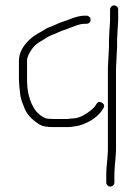

<svg xmlns="http://www.w3.org/2000/svg" viewBox="-20 -501 507 710"><path d="M229 -61H178C163 -61 153 -62 148 -64C118 -76 97.3 -104.7 86 -150C82 -166 80 -185 80 -207V-276C80 -288.8 86.6 -304.1 99.8 -322C107.7 -332.6 118.4 -341.6 132 -349L156 -364C163.3 -368 169.5 -370.8 174.5 -372.5C179.5 -374.2 186.2 -377 194.5 -381C202.8 -385 210.2 -388 216.7 -389.9C223.1 -391.8 230.9 -394.7 240 -398.5C244 -400.2 251.7 -403 263 -407C274.3 -411 284.3 -413 293 -413H300C304 -413 307.5 -414.3 310.5 -417C313.5 -419.7 315 -423.2 315 -427.5C315 -431.8 313.5 -435.5 310.5 -438.5C307.5 -441.5 304 -443 300 -443H293C280.5 -443 265.8 -440 249 -434L229.5 -426.5C225.2 -424.8 219.4 -422.9 212.1 -420.7C204.8 -418.6 195.3 -414.6 183.5 -409C175.2 -405 168.2 -402.2 162.5 -400.5C156.8 -398.8 149.7 -395 141 -389L117 -375C107.7 -369.7 99.2 -363.5 91.5 -356.5C63.8 -331.2 50 -304.4 50 -276V-207C50 -197.3 51.5 -179.6 54.4 -154.1C56 -140.2 60.5 -124.8 68 -108C75.9 -81.7 95.9 -58.9 128.1 -39.5C137.5 -33.8 154.1 -31 178 -31H230.5C236.2 -31 241.8 -31.5 247.5 -32.5C253.2 -33.5 258.7 -34.3 264 -35C269.3 -35.7 276.7 -37.7 286 -41C317.1 -53 340.5 -69.6 356 -91L362 -100C367.3 -108.7 365.8 -115.7 357.5 -121C349.2 -126.3 342.3 -125 337 -117L331 -108C327.7 -103.3 323 -98.7 317 -94C296.2 -77 276.9 -67 259 -64ZM385 -393 383 -354V-329L379 -250V56L377 86C374.3 112.7 373 130 373 138V174C373 178 374.5 181.5 377.5 184.5C380.5 187.5 384 189 388 189C392 189 395.5 187.5 398.5 184.5C401.5 181.5 403 178 403 174V138L405 107C405.7 101 406.3 94.3 407 87L409 56V-249L413 -329V-354L415 -393L417 -425V-466C417 -470 415.5 -473.5 412.5 -476.5C409.5 -479.5 406 -481 402 -481C398 -481 394.5 -479.5 391.5 -476.5C388.5 -473.5 387 -470 387 -466V-425Z"/></svg>

Font: Proton
Style: ExBd
Weight: 500
Version: Version 1.017